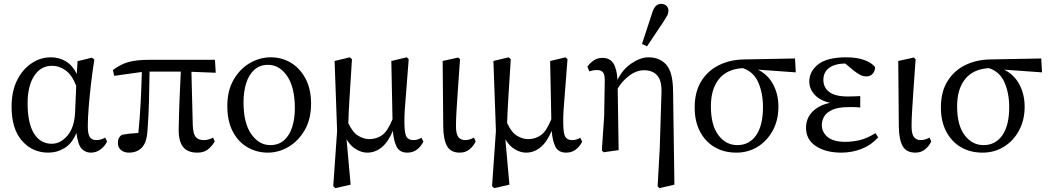

<svg xmlns="http://www.w3.org/2000/svg" viewBox="-20 -778 5439 995"><path d="M123 -243Q123 -140 156 -86.5Q189 -33 248 -33Q293 -33 329 -74.5Q365 -116 369 -194L375 -333Q354 -388 321 -412.5Q288 -437 249 -437Q191 -437 157 -384.5Q123 -332 123 -243ZM230 13Q148 13 94 -48.5Q40 -110 40 -225Q40 -305 68.5 -362Q97 -419 143.5 -450Q190 -481 243 -481Q287 -481 321.5 -460Q356 -439 378 -395L382 -461L456 -479L469 -470Q459 -408 451.5 -343Q444 -278 439.5 -220.5Q435 -163 435 -125Q435 -82 446 -67Q457 -52 479 -52Q504 -52 525 -65L535 -45Q524 -21 501.5 -4Q479 13 451 13Q422 13 403 -7.5Q384 -28 376 -89Q354 -35 315 -11Q276 13 230 13Z M572 -385 565 -415Q603 -444 644 -456Q685 -468 753 -468H1094L1098 -401L972 -406L979 -128Q981 -84 994.5 -68Q1008 -52 1036 -52Q1061 -52 1084 -65L1093 -45Q1077 -18 1056 -2.5Q1035 13 1003 13Q951 13 928 -17.5Q905 -48 906 -108Q907 -173 910 -251.5Q913 -330 917 -407H755Q754 -331 752 -252.5Q750 -174 744 -97Q740 -39 715 -13Q690 13 648 13Q623 13 607 -0.5Q591 -14 591 -36Q591 -53 596 -62.5Q601 -72 611 -79Q631 -83 653 -85.5Q675 -88 697 -89Q705 -168 709 -247Q713 -326 715 -405Z M1368 13Q1311 13 1263 -14.5Q1215 -42 1186.5 -96Q1158 -150 1158 -229Q1158 -308 1190.5 -364.5Q1223 -421 1274.5 -451Q1326 -481 1383 -481Q1441 -481 1488 -452.5Q1535 -424 1563.5 -370.5Q1592 -317 1592 -240Q1592 -161 1559.5 -104.5Q1527 -48 1476 -17.5Q1425 13 1368 13ZM1380 -26Q1424 -26 1452.5 -51.5Q1481 -77 1494.5 -120.5Q1508 -164 1508 -216Q1508 -326 1468 -384Q1428 -442 1369 -442Q1326 -442 1297.5 -416Q1269 -390 1255.5 -346Q1242 -302 1242 -249Q1242 -139 1282.5 -82.5Q1323 -26 1380 -26Z M1707 187 1727 -100 1714 -462 1793 -481 1804 -471Q1797 -358 1792 -281Q1787 -204 1785 -140Q1808 -91 1837 -74Q1866 -57 1894 -57Q1931 -57 1960 -77.5Q1989 -98 2014 -160L2008 -462L2088 -481L2098 -471Q2091 -373 2085.5 -310.5Q2080 -248 2077.5 -207Q2075 -166 2076 -132Q2077 -83 2087.5 -67.5Q2098 -52 2122 -52Q2145 -52 2164 -64L2174 -44Q2162 -19 2141 -3Q2120 13 2091 13Q2051 13 2035.5 -17.5Q2020 -48 2016 -100Q1991 -41 1957.5 -14Q1924 13 1883 13Q1854 13 1825 -4.5Q1796 -22 1776 -56L1797 179L1718 197Z M2363 13Q2316 13 2297 -20.5Q2278 -54 2277 -121L2274 -462L2355 -480L2364 -471Q2357 -373 2352.5 -307.5Q2348 -242 2345.5 -199Q2343 -156 2343 -125Q2343 -83 2355.5 -67.5Q2368 -52 2390 -52Q2413 -52 2436 -65L2445 -45Q2434 -21 2413 -4Q2392 13 2363 13Z M2530 187 2550 -100 2537 -462 2616 -481 2627 -471Q2620 -358 2615 -281Q2610 -204 2608 -140Q2631 -91 2660 -74Q2689 -57 2717 -57Q2754 -57 2783 -77.5Q2812 -98 2837 -160L2831 -462L2911 -481L2921 -471Q2914 -373 2908.5 -310.5Q2903 -248 2900.5 -207Q2898 -166 2899 -132Q2900 -83 2910.5 -67.5Q2921 -52 2945 -52Q2968 -52 2987 -64L2997 -44Q2985 -19 2964 -3Q2943 13 2914 13Q2874 13 2858.5 -17.5Q2843 -48 2839 -100Q2814 -41 2780.5 -14Q2747 13 2706 13Q2677 13 2648 -4.5Q2619 -22 2599 -56L2620 179L2541 197Z M3388 187 3399 -10 3408 -299Q3410 -361 3385.5 -387.5Q3361 -414 3318 -414Q3278 -414 3240.5 -385.5Q3203 -357 3181 -319L3186 0L3108 11L3099 1L3111 -177L3114 -357Q3115 -388 3106 -401.5Q3097 -415 3075 -415Q3054 -415 3034 -408L3024 -433Q3039 -453 3058 -465.5Q3077 -478 3102 -478Q3141 -478 3159 -449Q3177 -420 3180 -364Q3206 -418 3252.5 -449.5Q3299 -481 3341 -481Q3399 -481 3433 -442.5Q3467 -404 3468 -307L3475 179L3397 197ZM3307 -550 3362 -718Q3370 -740 3381 -749Q3392 -758 3405 -758Q3422 -758 3433 -748.5Q3444 -739 3444 -722Q3444 -710 3439 -700Q3434 -690 3422 -671L3333 -538Z M3796 13Q3732 13 3683.5 -15.5Q3635 -44 3607.5 -96.5Q3580 -149 3580 -221Q3580 -302 3614 -357Q3648 -412 3706 -440.5Q3764 -469 3836 -470L4100 -475L4104 -403L3908 -417Q3960 -391 3987 -340Q4014 -289 4014 -225Q4014 -156 3985 -102Q3956 -48 3906.5 -17.5Q3857 13 3796 13ZM3664 -227Q3664 -129 3703 -77.5Q3742 -26 3801 -26Q3863 -26 3898.5 -77Q3934 -128 3934 -223Q3934 -294 3910 -350Q3886 -406 3829 -425Q3747 -420 3705.5 -368Q3664 -316 3664 -227Z M4340 13Q4260 13 4208.5 -20.5Q4157 -54 4157 -116Q4157 -165 4191 -199.5Q4225 -234 4282 -245Q4229 -257 4201.5 -287.5Q4174 -318 4174 -355Q4174 -408 4220 -444.5Q4266 -481 4366 -481Q4420 -481 4459 -467Q4498 -453 4515 -430Q4515 -411 4503 -396.5Q4491 -382 4470 -382Q4454 -382 4439.5 -389Q4425 -396 4403 -413L4360 -449Q4306 -448 4276.5 -426Q4247 -404 4247 -364Q4247 -324 4278 -301Q4309 -278 4373 -278Q4388 -278 4403 -278.5Q4418 -279 4438 -280V-221Q4418 -223 4406.5 -223Q4395 -223 4380 -223Q4324 -223 4293.5 -209Q4263 -195 4251 -174Q4239 -153 4239 -131Q4239 -93 4269 -68Q4299 -43 4360 -43Q4396 -43 4434 -51.5Q4472 -60 4517 -88L4531 -66Q4495 -26 4445 -6.5Q4395 13 4340 13Z M4724 13Q4677 13 4658 -20.5Q4639 -54 4638 -121L4635 -462L4716 -480L4725 -471Q4718 -373 4713.5 -307.5Q4709 -242 4706.5 -199Q4704 -156 4704 -125Q4704 -83 4716.5 -67.5Q4729 -52 4751 -52Q4774 -52 4797 -65L4806 -45Q4795 -21 4774 -4Q4753 13 4724 13Z M5072 13Q5008 13 4959.5 -15.5Q4911 -44 4883.5 -96.5Q4856 -149 4856 -221Q4856 -302 4890 -357Q4924 -412 4982 -440.5Q5040 -469 5112 -470L5376 -475L5380 -403L5184 -417Q5236 -391 5263 -340Q5290 -289 5290 -225Q5290 -156 5261 -102Q5232 -48 5182.5 -17.5Q5133 13 5072 13ZM4940 -227Q4940 -129 4979 -77.5Q5018 -26 5077 -26Q5139 -26 5174.5 -77Q5210 -128 5210 -223Q5210 -294 5186 -350Q5162 -406 5105 -425Q5023 -420 4981.5 -368Q4940 -316 4940 -227Z"/></svg>

Font: Source Serif 4 Subhead
Style: Regular
Weight: 400
Designer: Frank Grießhammer
Foundry: Adobe Systems Incorporated
Version: Version 4.004;hotconv 1.0.117;makeotfexe 2.5.65602